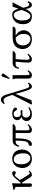

<svg xmlns="http://www.w3.org/2000/svg" viewBox="1796 -2534 750 4382"><g transform="rotate(-90 2171.0 -343.0)"><path d="M97 -317V-72C97 -54 95 -27 97 -17C101 0 115 10 147 10C185 10 176 -34 176 -72V-216C199 -216 205 -200 217 -180L290 -63C324.8 -7.2 343 10 367 10C405 10 433 -5 466 -47C463.2 -55.1 457.8 -61.4 447 -64C432 -46 424 -39 410 -39C388 -39 379 -60 349 -107L277 -223C269 -235 258 -252 258 -261C258 -266 258 -270 261 -274L296 -317C334 -365 346 -382 361 -382C367 -382 376 -380 383 -373C392 -365 403 -358 420 -358C439 -358 456 -375 456 -392C456 -427 435 -439 404 -439C359 -439 325.1 -407.5 256 -322L218 -275C199.1 -251.6 190 -245 176 -245V-321.3C176 -371 180 -435 180 -435C180 -439 175 -442 167 -442C138.5 -431 99 -422 30 -413C28 -407 30 -391 32 -385C86.5 -379.9 97 -374 97 -317Z M527 -205C527 -103 595 10 737 10C801.4 10 849.8 -12.7 883.9 -46C928.7 -89.8 949 -152.7 949 -214C949 -318 892 -439 739 -439C673.2 -439 618.9 -412 582.3 -369C546 -326.4 527 -268.2 527 -205ZM724 -404C810 -404 863 -326 863 -182C863 -56 798 -25 751 -25C647 -25 613 -151 613 -228C613 -315 634 -404 724 -404Z M1521 -429H1152C1058 -429 1022 -350 1014 -290C1015.4 -281.8 1027 -278 1038 -282C1056 -339 1084 -361 1134 -361H1152C1152 -89 1114 -76 1072 -66C1046.2 -59.9 1031 -42 1031 -24C1031 0 1048 10 1070 10C1168 10 1204 -119 1204 -361H1328C1325 -246 1324 -150 1324 -92C1324 -16 1341 10 1405 10C1452 10 1504 -39 1527 -70C1524 -80 1519 -85 1509 -86C1471 -48 1432 -45 1419 -45C1396 -45 1387 -64 1387 -106C1387 -244 1387 -325 1390 -361H1440C1483 -361 1515 -381 1532 -417Z M1679 -121C1679 -177 1712 -210 1768 -210C1777 -210 1811 -204 1819 -204C1842 -204 1849 -215 1849 -227C1849 -239 1839 -248 1820 -248C1815 -248 1770 -243 1769 -243C1726 -243 1690 -265 1690 -334C1690 -400 1735 -406 1766 -406C1805 -406 1822 -385 1833 -363C1843 -346 1853 -330 1875 -330C1888 -330 1907 -338 1907 -367C1907 -403 1849 -439 1772 -439C1654 -439 1619 -367 1619 -327C1619 -278.7 1645.2 -250.3 1691 -231V-229C1619 -204 1600 -151 1600 -113C1600 -55 1633 10 1765 10C1828 10 1882 -19 1915 -50C1914.6 -60.8 1908.7 -68.2 1900 -71C1861 -44 1823 -28 1776 -28C1721 -28 1679 -68 1679 -121Z M2477 -65C2473.7 -74 2468.3 -78.6 2457 -81C2436 -55 2416 -50 2395 -50C2363 -50 2351 -82 2312 -214L2205 -569C2170 -687 2114 -698 2084 -698C2045 -698 2013 -667 1987 -629C1989.1 -616.2 1996.7 -614.4 2004 -612C2024 -627 2050 -637 2075 -637C2103 -637 2142 -616 2183 -478L2196 -435L1975 0L2000 12C2023 6 2048 2 2075 0L2218 -363L2289 -126C2317 -33 2341 11 2391 11C2420 11 2459 -26 2477 -65Z M2643 -683C2630 -683 2619 -677 2615 -666L2563 -523C2562 -520 2561 -516 2561 -513C2561 -506 2567 -500 2575 -500C2579 -500 2584 -504 2587 -508L2679 -630C2683 -635 2685 -643 2685 -648C2685 -668 2663 -683 2643 -683ZM2568 -322V-81C2568 -21.5 2595 11 2651 11C2694 11 2737 -33 2758 -70C2755.4 -79.9 2747.6 -84.8 2737 -87C2718 -63 2698 -44 2670 -44C2655 -44 2647 -58 2647 -99V-343C2647 -375 2645 -437 2645 -437C2630 -431 2614 -429 2595 -429C2583 -429 2558 -430 2552 -431L2550 -429C2567 -394 2568 -350 2568 -322Z M2919 -429C2826 -429 2799 -344 2792 -291C2796 -285 2805 -283 2815 -283C2838 -344 2850 -361 2899 -361H2955C2942 -253 2933 -139 2933 -85C2933 -12 2961 10 3016 10C3060 10 3101 -27 3135 -71C3131.6 -80.7 3124.7 -85.9 3116 -89C3075 -47 3046 -43 3029 -43C3008 -43 2997 -63 2997 -108C2997 -163 3003 -251 3013 -361H3115C3156 -361 3179 -383 3197 -417L3186 -429Z M3686 -361C3723 -361 3739 -383 3757 -417L3746 -429H3505C3414 -429 3343 -401 3308 -366C3266 -324 3243 -265 3243 -204C3243 -78 3331 10 3468 10C3627 10 3672 -115 3672 -172C3672 -261 3610 -330 3550 -361ZM3475 -23C3372 -23 3326 -120 3326 -188C3326 -283 3371 -361 3500 -361C3557 -311 3589 -266 3589 -175C3589 -81 3539 -23 3475 -23Z M4185 -191 4310 -434C4297 -434 4276 -429 4261 -429C4246 -429 4228 -434 4213 -434L4165.5 -306C4162.7 -298.5 4161.1 -294 4158.8 -304C4139 -391 4099.5 -439 4026 -439C3935 -439 3810 -380 3810 -196C3810 -72 3864 10 3992 10C4060 10 4106 -31 4156 -130L4165 -91C4181 -23 4207 10 4244 10C4288 10 4313 -14 4335 -77C4329 -84 4322 -88 4310 -88C4293 -58 4280 -51 4255 -51C4232 -51 4212 -80 4199 -133ZM4135 -222 4119 -181C4085 -86 4043 -24 3997 -24C3923 -24 3894 -111 3894 -219C3894 -334 3954 -405 4021 -405C4081 -405 4107 -339 4130 -243Z"/></g></svg>

Font: Libertinus Math
Style: Regular
Weight: 400
Designer: Philipp H. Poll
Foundry: Khaled Hosny
Version: Version 6.2